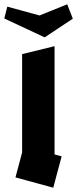

<svg xmlns="http://www.w3.org/2000/svg" viewBox="-62 -874 359 894"><path d="M186 0 10 -48 41 -164V-622L192 -659V-155L225 -146ZM-28 -843 122 -802 251 -854 277 -787 146 -700 -42 -788Z"/></svg>

Font: Blaka
Style: Regular
Weight: 400
Designer: Mohamed Gaber
Foundry: Kief Type Foundry
Version: Version 1.003; ttfautohint (v1.8.4.7-5d5b)